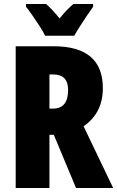

<svg xmlns="http://www.w3.org/2000/svg" viewBox="-20 -947 590 967"><path d="M250 -714Q498 -714 498 -503Q498 -378 401 -311L550 0H363L251 -268H229V0H59V-714ZM248 -572H229V-400H247Q323 -400 323 -494Q323 -572 248 -572ZM207 -767Q199 -785 181 -813Q163 -841 143.5 -869Q124 -897 111 -913V-927H212Q227 -914 244 -896Q261 -878 280 -854Q320 -903 350 -927H449V-913Q435 -894 417 -867Q399 -840 382 -813.5Q365 -787 354 -767Z"/></svg>

Font: Noto Sans Kannada ExtraCondensed Black
Style: Regular
Weight: 900
Width: 2
Designer: Jelle Bosma - Monotype Design Team
Foundry: Monotype Imaging Inc.
Version: Version 2.005; ttfautohint (v1.8.4.7-5d5b)